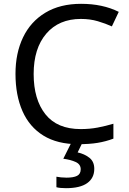

<svg xmlns="http://www.w3.org/2000/svg" viewBox="-20 -744 672 1004"><path d="M403 -645Q288 -645 222 -568Q156 -491 156 -357Q156 -224 217.5 -146.5Q279 -69 402 -69Q449 -69 491 -77Q533 -85 573 -97V-19Q533 -4 490.5 3Q448 10 389 10Q280 10 207 -35Q134 -80 97.5 -163Q61 -246 61 -358Q61 -466 100.5 -548.5Q140 -631 217 -677.5Q294 -724 404 -724Q517 -724 601 -682L565 -606Q532 -621 491.5 -633Q451 -645 403 -645ZM473 139Q473 187 436 213.5Q399 240 325 240Q293 240 275 235V180Q284 182 299 183.5Q314 185 328 185Q364 185 383 175.5Q402 166 402 141Q402 115 375.5 103Q349 91 311 86L354 0H412L386 53Q422 61 447.5 81Q473 101 473 139Z"/></svg>

Font: Noto Sans Coptic
Style: Regular
Weight: 400
Designer: Monotype Design Team, Denis Moyogo Jacquerye
Foundry: Monotype Imaging Inc.
Version: Version 2.002; ttfautohint (v1.8.4.7-5d5b)